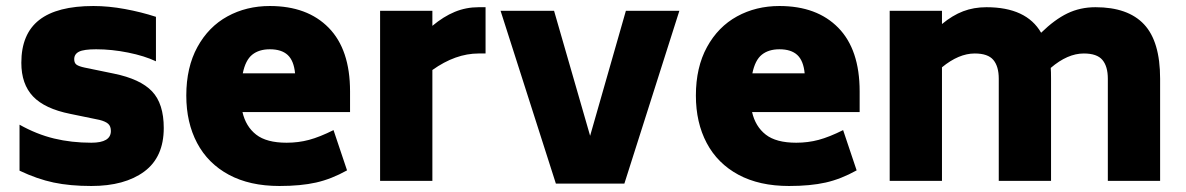

<svg xmlns="http://www.w3.org/2000/svg" viewBox="-20 -602 3946 639"><path d="M45 -34V-187Q102 -155 160 -141Q218 -127 284 -127Q349 -127 349 -166Q349 -182 340 -190Q331 -198 311 -203L214 -223Q129 -240 90 -281Q51 -322 51 -393Q51 -489 110.5 -535.5Q170 -582 291 -582Q341 -582 395.5 -572Q450 -562 499 -546V-398Q461 -416 406.5 -427Q352 -438 300 -438Q259 -438 243 -430Q227 -422 227 -405Q227 -392 235 -386.5Q243 -381 262 -377L359 -357Q447 -339 486 -298Q525 -257 525 -176Q525 -79 460 -31Q395 17 284 17Q213 17 158.5 5.5Q104 -6 45 -34Z M934 -127Q973 -127 1008.5 -136.5Q1044 -146 1090 -169L1135 -35Q1083 -6 1032 5.5Q981 17 910 17Q811 17 741.5 -20.5Q672 -58 636 -126Q600 -194 600 -284Q600 -378 637 -445.5Q674 -513 737 -547.5Q800 -582 878 -582Q1003 -582 1074 -509.5Q1145 -437 1145 -298V-229H787Q798 -181 832.5 -154Q867 -127 934 -127ZM788 -358H962Q958 -400 937.5 -419Q917 -438 878 -438Q842 -438 819.5 -420Q797 -402 788 -358Z M1596 -578V-424H1573Q1496 -424 1419 -369V0H1245V-566H1419V-516Q1456 -547 1493.5 -562.5Q1531 -578 1573 -578Z M2241 -566 2058 9H1830L1646 -566H1824L1944 -150L2063 -566Z M2630 -127Q2669 -127 2704.5 -136.5Q2740 -146 2786 -169L2831 -35Q2779 -6 2728 5.5Q2677 17 2606 17Q2507 17 2437.5 -20.5Q2368 -58 2332 -126Q2296 -194 2296 -284Q2296 -378 2333 -445.5Q2370 -513 2433 -547.5Q2496 -582 2574 -582Q2699 -582 2770 -509.5Q2841 -437 2841 -298V-229H2483Q2494 -181 2528.5 -154Q2563 -127 2630 -127ZM2484 -358H2658Q2654 -400 2633.5 -419Q2613 -438 2574 -438Q2538 -438 2515.5 -420Q2493 -402 2484 -358Z M3841 -340V0H3667V-340Q3667 -381 3649 -402.5Q3631 -424 3587 -424Q3533 -424 3477 -376Q3478 -365 3478 -340V0H3304V-340Q3304 -381 3286 -402.5Q3268 -424 3224 -424Q3171 -424 3115 -378V0H2941V-566H3115V-522Q3150 -551 3185.5 -564.5Q3221 -578 3263 -578Q3396 -578 3445 -493Q3490 -537 3532.5 -557.5Q3575 -578 3626 -578Q3734 -578 3787.5 -521Q3841 -464 3841 -340Z"/></svg>

Font: Biryani Black
Style: Regular
Weight: 900
Designer: Dan Reynolds and Mathieu Reguer
Foundry: Dan Reynolds and Mathieu Reguer
Version: Version 1.004; ttfautohint (v1.1) -l 5 -r 5 -G 72 -x 0 -D la